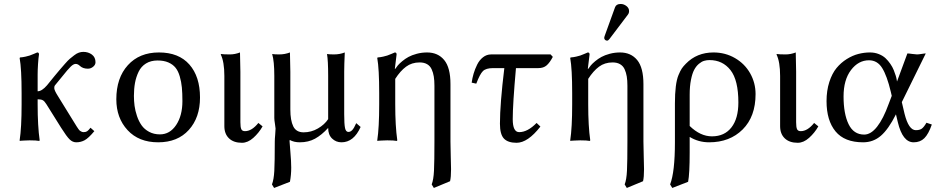

<svg xmlns="http://www.w3.org/2000/svg" viewBox="-20 -701 4681 959"><path d="M174.8 -429.2Q171.9 -411.6 169.9 -380.9Q168 -350.6 168 -329.1V-307.1V-245.1Q189 -245.1 214.8 -274.9L252.9 -321.8Q272.5 -345.2 280.3 -354.5Q288.1 -363.8 304 -381.8Q319.8 -399.9 328.9 -407.5Q337.9 -415 350.6 -424.8Q363.3 -434.6 374.3 -438.2Q385.3 -441.9 396 -441.9Q420.9 -441.9 439 -428.5Q457 -415 457 -390.1Q457 -377.4 445.3 -367.7Q433.6 -357.9 418.9 -357.9Q394.5 -357.9 379.9 -371.1Q369.1 -381.8 357.9 -381.8Q347.2 -381.8 333.3 -368.4Q319.3 -355 289.1 -316.9L253.9 -273.9Q251 -270 251 -261.2Q251 -250 268.1 -223.1L339.8 -106.9Q345.2 -98.1 352.8 -85.9Q360.4 -73.7 363.5 -68.6Q366.7 -63.5 371.6 -56.6Q376.5 -49.8 379.9 -47.4Q383.3 -44.9 387.9 -43Q392.6 -41 397.9 -41Q408.2 -41 414.8 -45.2Q421.4 -49.3 432.1 -63L451.2 -45.9Q421.9 -10.7 402.6 -0.5Q383.3 9.8 360.8 9.8Q342.8 9.8 327.9 -4.6Q313 -19 285.2 -63L211.9 -180.2Q202.6 -195.3 194.1 -200.2Q185.5 -205.1 168 -205.1V-180.2Q168 -70.8 178.2 0L175.8 2.9Q162.1 0 127.9 0Q112.3 0 100.1 1Q87.9 1 83.5 2L79.1 2.9L78.1 0Q87.9 -63 87.9 -180.2V-234.9Q87.9 -357.9 78.1 -411.1L80.1 -414.1Q94.2 -415 107.9 -418.2Q121.6 -421.4 128.2 -423.6Q134.8 -425.8 148.4 -431.6Q162.1 -437.5 166 -439Q174.8 -439 174.8 -429.2Z M767.1 -398.9Q733.4 -398.9 709.2 -384Q685.1 -369.1 672.4 -342.8Q659.7 -316.4 654.3 -286.9Q648.9 -257.3 648.9 -222.2Q648.9 -196.8 652.1 -172.4Q655.3 -147.9 664.3 -121.3Q673.3 -94.7 687.3 -75Q701.2 -55.2 724.9 -42.5Q748.5 -29.8 778.8 -29.8Q828.6 -29.8 859.9 -76.7Q891.1 -123.5 891.1 -195.8Q891.1 -235.4 888.4 -263.9Q885.7 -292.5 877.9 -319.3Q870.1 -346.2 856.7 -362.8Q843.3 -379.4 820.8 -389.2Q798.3 -398.9 767.1 -398.9ZM561 -205.1Q561 -312 618.7 -375.5Q676.3 -439 773.9 -439Q873 -439 926 -378.7Q979 -318.4 979 -213.9Q979 -113.8 923.1 -52Q867.2 9.8 770 9.8Q673.3 9.8 617.2 -51Q561 -111.8 561 -205.1Z M1100.6 -321.8Q1100.6 -392.1 1082.5 -429.2L1084.5 -431.2Q1096.2 -429.2 1128.4 -429.2Q1153.3 -429.2 1178.7 -439Q1180.7 -375 1180.7 -342.8V-90.8Q1180.7 -66.4 1185.1 -56.2Q1189.5 -45.9 1203.6 -45.9Q1237.8 -45.9 1270.5 -86.9L1291.5 -69.8Q1272.9 -37.1 1245.4 -12.5Q1217.8 12.2 1188.5 12.2Q1147 12.2 1123.8 -10Q1100.6 -32.2 1100.6 -70.8Z M1699.2 -342.8V-130.9Q1699.2 -80.6 1703.4 -61.3Q1707.5 -42 1720.2 -42Q1730.5 -42 1739.5 -51.5Q1748.5 -61 1759.3 -85.9L1781.2 -66.9Q1747.1 9.8 1685.5 9.8Q1658.2 9.8 1638.7 -9Q1619.1 -27.8 1619.1 -62Q1586.4 -26.4 1553.5 -8.3Q1520.5 9.8 1477.5 9.8Q1448.2 9.8 1427.2 -2L1426.8 0Q1426.3 2 1426.3 4.9Q1426.3 10.3 1430.4 57.9Q1434.6 105.5 1434.6 136.2Q1434.6 172.9 1428.2 207L1349.1 237.8L1338.4 220.2Q1347.7 196.3 1350.1 152.8Q1352.5 109.4 1352.5 6.8Q1352.5 -7.3 1354.5 -28.3Q1356.4 -49.3 1356.4 -59.1Q1356.4 -63.5 1353.3 -82.5Q1350.1 -101.6 1350.1 -111.8V-321.8Q1350.1 -395.5 1339.4 -431.2Q1351.1 -429.2 1374.5 -429.2Q1402.8 -429.2 1428.2 -439Q1430.2 -375 1430.2 -342.8V-153.8Q1430.2 -99.6 1444.8 -69.8Q1459.5 -40 1496.6 -40Q1534.7 -40 1567.9 -59.3Q1601.1 -78.6 1619.1 -106V-321.8Q1619.1 -398.9 1613.3 -431.2Q1625 -429.2 1648.4 -429.2Q1676.8 -429.2 1702.1 -439Q1699.2 -375 1699.2 -342.8Z M1954.1 -356.9Q1960 -365.7 1967.3 -374.5Q1974.6 -383.3 1989.3 -395.5Q2003.9 -407.7 2020.5 -416.7Q2037.1 -425.8 2061.8 -432.4Q2086.4 -439 2113.3 -439Q2167.5 -439 2198.7 -401.1Q2230 -363.3 2230 -280.8V5.9Q2230 32.7 2231.4 79.3Q2232.9 126 2232.9 144Q2232.9 184.1 2228 204.1L2147 237.8L2136.2 220.2Q2145.5 196.8 2147.7 151.1Q2149.9 105.5 2149.9 5.9V-272.9Q2149.9 -299.3 2146.7 -318.8Q2143.6 -338.4 2136 -355Q2128.4 -371.6 2113.3 -380.4Q2098.1 -389.2 2076.2 -389.2Q2036.6 -389.2 2008.1 -367.9Q1979.5 -346.7 1954.1 -307.1V-180.2Q1954.1 -70.8 1964.4 0L1961.9 2.9Q1948.2 0 1914.1 0Q1898.4 0 1886.2 1Q1874 1 1869.6 2L1865.2 2.9L1864.3 0Q1874 -63 1874 -180.2V-234.9Q1874 -357.9 1864.3 -411.1L1866.2 -414.1Q1880.4 -415 1894 -418.2Q1907.7 -421.4 1914.3 -423.6Q1920.9 -425.8 1934.6 -431.6Q1948.2 -437.5 1952.1 -439Q1960.9 -439 1960.9 -429.2L1952.1 -356.9Z M2433.1 -429.2H2730L2741.2 -417Q2726.1 -388.2 2710.4 -374.5Q2694.8 -360.8 2668.9 -360.8H2557.1Q2541 -179.7 2541 -106Q2541 -41 2573.2 -41Q2615.2 -41 2660.2 -86.9L2679.2 -68.8Q2616.2 12.2 2560.1 12.2Q2517.1 12.2 2497.1 -8.8Q2477.1 -29.8 2477.1 -83Q2477.1 -181.2 2499 -360.8H2442.9Q2407.2 -360.8 2392.1 -345.9Q2377 -331.1 2358.9 -283.2L2335.9 -288.1Q2338.9 -310.5 2345.5 -333Q2352.1 -355.5 2363.3 -378.2Q2374.5 -400.9 2392.6 -415Q2410.6 -429.2 2433.1 -429.2Z M2918 -356.9Q2923.8 -365.7 2931.2 -374.5Q2938.5 -383.3 2953.1 -395.5Q2967.8 -407.7 2984.4 -416.7Q3001 -425.8 3025.6 -432.4Q3050.3 -439 3077.1 -439Q3131.3 -439 3162.6 -401.1Q3193.8 -363.3 3193.8 -280.8V5.9Q3193.8 32.7 3195.3 79.3Q3196.8 126 3196.8 144Q3196.8 184.1 3191.9 204.1L3110.8 237.8L3100.1 220.2Q3109.4 196.8 3111.6 151.1Q3113.8 105.5 3113.8 5.9V-272.9Q3113.8 -299.3 3110.6 -318.8Q3107.4 -338.4 3099.9 -355Q3092.3 -371.6 3077.1 -380.4Q3062 -389.2 3040 -389.2Q3000.5 -389.2 2971.9 -367.9Q2943.4 -346.7 2918 -307.1V-180.2Q2918 -70.8 2928.2 0L2925.8 2.9Q2912.1 0 2877.9 0Q2862.3 0 2850.1 1Q2837.9 1 2833.5 2L2829.1 2.9L2828.1 0Q2837.9 -63 2837.9 -180.2V-234.9Q2837.9 -357.9 2828.1 -411.1L2830.1 -414.1Q2844.2 -415 2857.9 -418.2Q2871.6 -421.4 2878.2 -423.6Q2884.8 -425.8 2898.4 -431.6Q2912.1 -437.5 2916 -439Q2924.8 -439 2924.8 -429.2L2916 -356.9ZM3080.1 -681.2Q3095.7 -681.2 3108.9 -670.9Q3122.1 -660.6 3122.1 -646Q3122.1 -635.3 3116.2 -627.9L3023.9 -505.9Q3018.1 -498 3012.2 -498Q3006.3 -498 3002.2 -502Q2998 -505.9 2998 -511.2Q2998 -515.1 3000 -521L3051.8 -664.1Q3057.6 -681.2 3080.1 -681.2Z M3668 -189Q3668 -300.8 3628.7 -350.8Q3589.4 -400.9 3523.9 -400.9Q3509.8 -400.9 3497.1 -397.2Q3484.4 -393.6 3470.7 -382.1Q3457 -370.6 3447.3 -352.3Q3437.5 -334 3431.2 -302Q3424.8 -270 3424.8 -228V-71.8Q3478 -20 3536.1 -20Q3598.6 -20 3633.3 -64.5Q3668 -108.9 3668 -189ZM3417 207 3337.9 237.8 3327.1 220.2Q3351.1 158.2 3351.1 9.8V-184.1Q3351.1 -233.4 3355.5 -268.8Q3359.9 -304.2 3368.9 -325.9Q3377.9 -347.7 3385.5 -358.9Q3393.1 -370.1 3405.8 -382.8Q3460.4 -439 3543.9 -439Q3602.5 -439 3651.1 -410.9Q3699.7 -382.8 3726.8 -335Q3753.9 -287.1 3753.9 -231Q3753.9 -118.7 3689.5 -54.4Q3625 9.8 3522 9.8Q3468.8 9.8 3424.8 -17.1V61Q3424.8 167 3417 207Z M3876.5 -321.8Q3876.5 -392.1 3858.4 -429.2L3860.4 -431.2Q3872.1 -429.2 3904.3 -429.2Q3929.2 -429.2 3954.6 -439Q3956.5 -375 3956.5 -342.8V-90.8Q3956.5 -66.4 3960.9 -56.2Q3965.3 -45.9 3979.5 -45.9Q4013.7 -45.9 4046.4 -86.9L4067.4 -69.8Q4048.8 -37.1 4021.2 -12.5Q3993.7 12.2 3964.4 12.2Q3922.9 12.2 3899.7 -10Q3876.5 -32.2 3876.5 -70.8Z M4434.1 -222.2 4429.2 -243.2Q4410.2 -322.8 4386.2 -361.3Q4362.3 -399.9 4320.3 -399.9Q4267.6 -399.9 4230.5 -351.1Q4193.4 -302.2 4193.4 -219.2Q4193.4 -132.8 4218.5 -80.8Q4243.7 -28.8 4296.4 -28.8Q4330.1 -28.8 4361.1 -68.4Q4392.1 -107.9 4418.5 -181.2ZM4484.4 -190.9 4498 -132.8Q4518.6 -50.8 4554.2 -50.8Q4573.2 -50.8 4584 -58.3Q4594.7 -65.9 4607.4 -87.9L4634.3 -79.1Q4617.7 -31.2 4596.9 -10.7Q4576.2 9.8 4543.5 9.8Q4488.3 9.8 4464.4 -90.8L4455.1 -129.9Q4417.5 -55.2 4379.6 -22.7Q4341.8 9.8 4291 9.8Q4198.2 9.8 4153.3 -44.7Q4108.4 -99.1 4108.4 -195.8Q4108.4 -248.5 4122.3 -291.5Q4136.2 -334.5 4158.4 -361.3Q4180.7 -388.2 4209.7 -406.2Q4238.8 -424.3 4267.6 -431.6Q4296.4 -439 4325.2 -439Q4349.1 -439 4369.4 -430.9Q4389.6 -422.9 4403.1 -410.2Q4416.5 -397.5 4427.2 -381.8Q4438 -366.2 4444.1 -350.8Q4450.2 -335.4 4454.1 -322.8Q4458 -309.6 4459 -301.8L4460.4 -293.9L4512.2 -434.1Q4519.5 -434.1 4536.1 -431.6Q4552.7 -429.2 4560.1 -429.2Q4567.9 -429.2 4582.8 -431.6Q4597.7 -434.1 4604 -434.1Z"/></svg>

Font: Linux Biolinum
Style: Regular
Weight: 400
Designer: Philipp H. Poll
Foundry: Philipp H. Poll
Version: Version 0.6.4